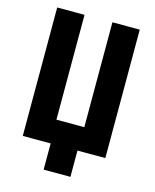

<svg xmlns="http://www.w3.org/2000/svg" viewBox="-126 -799 835 1031"><g transform="rotate(15 291.5 -284.0)"><path d="M217 146V0H62V-714H214V-131H369V-714H521V0H366V146Z"/></g></svg>

Font: Noto Sans ExtraCondensed ExtraBold
Style: Regular
Weight: 800
Width: 2
Designer: Monotype Design Team
Foundry: Monotype Imaging Inc.
Version: Version 2.013; ttfautohint (v1.8.4.7-5d5b)